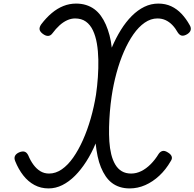

<svg xmlns="http://www.w3.org/2000/svg" viewBox="-20 -1035 1085 1072"><path d="M251 17Q208 17 172.5 -2Q137 -21 110 -55.5Q83 -90 65 -135Q58 -152 63.5 -164Q69 -176 86 -184Q105 -192 117.5 -188Q130 -184 138 -167Q150 -138 167 -115Q184 -92 205.5 -79Q227 -66 254 -66Q291 -66 325 -89.5Q359 -113 388.5 -155Q418 -197 443 -253Q468 -309 486.5 -373.5Q505 -438 516 -506Q523 -554 526.5 -604.5Q530 -655 529 -702.5Q528 -750 521 -791.5Q514 -833 499 -865Q484 -897 459.5 -914.5Q435 -932 399 -932Q377 -932 355 -922Q333 -912 312.5 -893.5Q292 -875 272 -848Q262 -835 248.5 -834.5Q235 -834 219 -846Q203 -858 201 -870.5Q199 -883 210 -899Q238 -936 269 -962Q300 -988 334 -1001.5Q368 -1015 405 -1015Q435 -1015 460.5 -1007Q486 -999 506.5 -984Q527 -969 543 -947Q559 -925 571 -897.5Q583 -870 591.5 -838Q600 -806 604 -769Q627 -823 655 -868Q683 -913 716 -946Q749 -979 786 -997Q823 -1015 864 -1015Q904 -1015 936 -1000Q968 -985 993.5 -958Q1019 -931 1039 -895Q1048 -880 1044.5 -867Q1041 -854 1025 -844Q1008 -834 995.5 -836Q983 -838 973 -853Q959 -878 942 -895.5Q925 -913 904.5 -922.5Q884 -932 859 -932Q822 -932 788 -908.5Q754 -885 725 -843.5Q696 -802 672 -747Q648 -692 630.5 -627.5Q613 -563 603 -495Q597 -454 593.5 -411Q590 -368 589 -326Q588 -284 590.5 -245.5Q593 -207 601 -174Q609 -141 623.5 -116.5Q638 -92 660 -79Q682 -66 712 -66Q741 -66 768.5 -79.5Q796 -93 821 -118Q846 -143 866 -176Q875 -189 887.5 -192Q900 -195 917 -184Q934 -174 938.5 -161.5Q943 -149 933 -135Q906 -88 869.5 -54Q833 -20 791 -1.5Q749 17 704 17Q674 17 649 9Q624 1 604.5 -14Q585 -29 570 -51Q555 -73 543.5 -101Q532 -129 525 -162.5Q518 -196 514 -234Q491 -179 461.5 -133Q432 -87 398.5 -53.5Q365 -20 328 -1.5Q291 17 251 17Z"/></svg>

Font: Playwrite ZA
Style: Regular
Weight: 400
Designer: Veronika Burian, José Scaglione
Foundry: TypeTogether
Version: Version 1.002